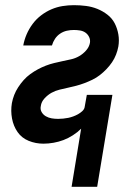

<svg xmlns="http://www.w3.org/2000/svg" viewBox="-20 -548 540 743"><path d="M257 175 294 -50Q280 -36 262 -24.5Q244 -13 225.5 -6Q207 1 187 4.5Q167 8 148 8Q118 8 91 -3Q64 -14 48 -37Q32 -60 26.5 -89.5Q21 -119 26 -149Q29 -165 35 -180.5Q41 -196 50.5 -210.5Q60 -225 71.5 -238Q83 -251 97.5 -261.5Q112 -272 127 -280Q142 -288 157.5 -294Q173 -300 189.5 -304Q206 -308 222.5 -311.5Q239 -315 255 -318.5Q271 -322 286 -330.5Q301 -339 313 -352.5Q325 -366 328 -382Q330 -394 325 -404.5Q320 -415 311 -421.5Q302 -428 290 -430Q278 -432 266 -432Q252 -432 238.5 -429Q225 -426 213 -418Q201 -410 193 -398Q185 -386 181 -372H70Q74 -394 83 -415Q92 -436 106 -455Q120 -474 139 -488.5Q158 -503 179 -512Q200 -521 222 -524.5Q244 -528 266 -528Q290 -528 313 -525Q336 -522 357 -513.5Q378 -505 396 -491Q414 -477 424 -457.5Q434 -438 438 -415Q442 -392 438 -368Q435 -352 429 -336.5Q423 -321 413.5 -307Q404 -293 392 -280.5Q380 -268 366.5 -257.5Q353 -247 337.5 -239.5Q322 -232 306 -226Q290 -220 274.5 -216Q259 -212 243 -208.5Q227 -205 210.5 -201Q194 -197 179.5 -189Q165 -181 152.5 -167.5Q140 -154 138 -138Q135 -125 141 -114.5Q147 -104 157.5 -98Q168 -92 180 -90Q192 -88 205 -88Q214 -88 224.5 -89Q235 -90 244.5 -92Q254 -94 263.5 -97.5Q273 -101 282 -106Q291 -111 299 -118.5Q307 -126 308 -136L316 -181H415L356 175Z"/></svg>

Font: Iosevka Curly
Style: Bold Italic
Weight: 700
Italic angle: -9°
Monospace: yes
Designer: Belleve Invis
Foundry: Belleve Invis
Version: Version 22.1.2; ttfautohint (v1.8.4)